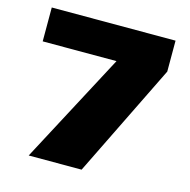

<svg xmlns="http://www.w3.org/2000/svg" viewBox="-102 -788 876 887"><g transform="rotate(15 336.0 -344.0)"><path d="M112 0 391 -526H38V-688H630V-540L365 0Z"/></g></svg>

Font: Saira Expanded ExtraBold
Style: Regular
Weight: 800
Width: 7
Designer: Hector Gatti with collaboration of the Omnibus-Type team
Foundry: Omnibus-Type
Version: Version 1.101